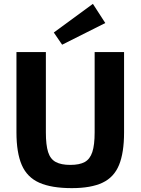

<svg xmlns="http://www.w3.org/2000/svg" viewBox="-20 -959 726 992"><path d="M621 -690V-275Q621 -170 595 -106.5Q569 -43 509.5 -15Q450 13 351 13Q246 13 183 -15Q120 -43 92.5 -106.5Q65 -170 65 -275V-690H217V-275Q217 -210 228.5 -173.5Q240 -137 268 -122Q296 -107 343 -107Q391 -107 418 -122Q445 -137 457 -173.5Q469 -210 469 -275V-690ZM460 -939 524 -840 301 -728 258 -791Z"/></svg>

Font: Exo 2
Style: Bold
Weight: 700
Designer: Natanael Gama
Foundry: Natanael Gama
Version: Version 2.010